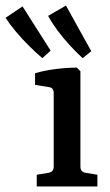

<svg xmlns="http://www.w3.org/2000/svg" viewBox="-98 -670 394 690"><path d="M191 -71Q191 -52 210 -49L252 -42V0H34V-42L76 -49Q95 -52 95 -71V-336Q95 -355 77 -357L28 -365V-407Q63 -417 103 -422Q143 -427 178 -427L191 -414ZM230 -486 199 -461Q178 -480 153.5 -506.5Q129 -533 108 -561.5Q87 -590 75 -613L139 -650ZM84 -488 54 -461Q33 -479 7.5 -504Q-18 -529 -41 -556.5Q-64 -584 -78 -606L-17 -647Z"/></svg>

Font: Yrsa Medium
Style: Regular
Weight: 500
Designer: Anna Giedrys (Yrsa+Rasa design), David Brezina (Yrsa art-direction, Rasa art-direction, design)
Foundry: Rosetta Type Foundry
Version: Version 2.004